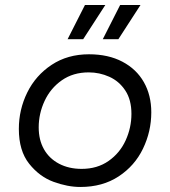

<svg xmlns="http://www.w3.org/2000/svg" viewBox="-20 -740 677 764"><path d="M55 -227Q55 -304 88.5 -372Q122 -440 185.5 -482Q249 -524 334 -524Q411 -524 467 -494.5Q523 -465 552.5 -413Q582 -361 582 -293Q582 -217 549 -148.5Q516 -80 452 -38Q388 4 300 4Q249 4 193 -16.5Q137 -37 96 -88.5Q55 -140 55 -227ZM503 -287Q503 -343 478.5 -380Q454 -417 415 -434.5Q376 -452 333 -452Q271 -452 226 -420.5Q181 -389 157.5 -338.5Q134 -288 134 -233Q134 -183 155 -146Q176 -109 215 -88.5Q254 -68 305 -68Q367 -68 412 -99.5Q457 -131 480 -181.5Q503 -232 503 -287ZM318 -720H399L311 -584H249ZM458 -720H539L451 -584H389Z"/></svg>

Font: Fixel Italic Variable 20240409 Display Thin
Style: Italic
Weight: 100
Italic angle: -10°
Designer: AlfaBravo + MacPaw
Foundry: Kyrylo Tkachov, Marchela Mozhyna, Serhii Makarenko, Maria Weinstein, Zakhar Kryvoshyya
Version: Version 1.211;Glyphs 3.2 (3225)